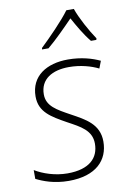

<svg xmlns="http://www.w3.org/2000/svg" viewBox="-87 -818 599 882"><g transform="rotate(-10 212.5 -377.0)"><path d="M146 -613 145 -606H175C216 -640 262 -687 298 -724C318 -687 345 -640 373 -606H398L400 -613C372 -654 336 -720 321 -764H286C255 -721 187 -652 146 -613ZM162 10C289 10 349 -54 349 -141C349 -222 287 -254 223 -289C163 -322 117 -346 117 -401C117 -472 174 -505 252 -505C306 -505 355 -491 389 -474L402 -508C366 -525 316 -540 253 -540C155 -540 78 -494 78 -398C78 -325 132 -295 200 -257C259 -225 309 -200 309 -138C309 -72 265 -25 162 -25C104 -25 49 -44 11 -67V-26C43 -10 93 10 162 10Z"/></g></svg>

Font: Noto Sans ExtraLight
Style: Italic
Weight: 200
Italic angle: -12°
Designer: Monotype Design Team
Foundry: Monotype Imaging Inc.
Version: Version 2.013